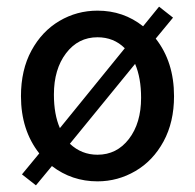

<svg xmlns="http://www.w3.org/2000/svg" viewBox="-20 -533 586 577"><path d="M503 -244Q503 -166 471.5 -108Q440 -50 387 -19Q334 12 273 12Q196 12 136 -34L88 24L46 -9L98 -72Q43 -142 43 -244Q43 -323 74.5 -381Q106 -439 158.5 -470Q211 -501 273 -501Q351 -501 410 -454L458 -513L500 -480L448 -417Q503 -347 503 -244ZM160 -148 355 -388Q322 -421 273 -421Q215 -421 178.5 -373Q142 -325 142 -249Q142 -189 160 -148ZM404 -239Q404 -299 386 -341L190 -101Q225 -68 273 -68Q331 -68 367.5 -115.5Q404 -163 404 -239Z"/></svg>

Font: Assistant SemiBold
Style: Regular
Weight: 600
Designer: Hebrew By Ben Nathan, Latin by Paul Hunt
Version: Version 2.001; ttfautohint (v1.6)